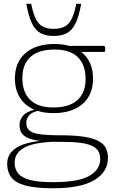

<svg xmlns="http://www.w3.org/2000/svg" viewBox="-20 -752 599 1004"><path d="M259.5 -160.5Q214 -160.5 177.5 -172Q144.5 -164.5 131 -147.2Q117.5 -130 117.5 -111.5Q117.5 -87.5 130.2 -72.8Q143 -58 181.5 -51.2Q220 -44.5 297.5 -44.5Q375.5 -44.5 424 -36.2Q472.5 -28 498.8 -12.5Q525 3 534.8 24.8Q544.5 46.5 544.5 73.5Q544.5 147.5 473 190Q401.5 232.5 257 232.5Q164.5 232.5 112.2 218Q60 203.5 38.8 175Q17.5 146.5 17.5 104.5Q17.5 53.5 61.5 23.5Q105.5 -6.5 190 -15Q144.5 -21 121.2 -32.8Q98 -44.5 90 -61.5Q82 -78.5 82 -99.5Q82 -123.5 99 -145.2Q116 -167 160 -178.5Q111 -199 84.5 -240.8Q58 -282.5 58 -342Q58 -426.5 113 -474.2Q168 -522 265 -522Q307 -522 342 -512H522.5Q530.5 -512 530.5 -497Q530.5 -480.5 525.5 -480.5H405Q466.5 -432 466.5 -340.5Q466.5 -256 411.5 -208.2Q356.5 -160.5 259.5 -160.5ZM258.5 -190Q342 -190 384.8 -228.5Q427.5 -267 427.5 -339Q427.5 -413.5 386.8 -453.2Q346 -493 266 -493Q182.5 -493 139.8 -454.8Q97 -416.5 97 -344.5Q97 -269.5 137.8 -229.8Q178.5 -190 258.5 -190ZM56.5 99Q56.5 131.5 74.5 154.2Q92.5 177 136.2 188.8Q180 200.5 256 200.5Q390.5 200.5 447.2 167.5Q504 134.5 504 81Q504 61 497 44.2Q490 27.5 469.5 15Q449 2.5 408.8 -4Q368.5 -10.5 302 -10Q277 -10 255.5 -10.5Q151 -6 103.8 21.8Q56.5 49.5 56.5 99ZM261 -601Q311.5 -601 337.5 -628Q363.5 -655 379 -732H404.5Q393 -666.5 375.2 -630Q357.5 -593.5 330 -578.8Q302.5 -564 261 -564Q219.5 -564 192 -578.8Q164.5 -593.5 147 -630Q129.5 -666.5 117.5 -732H143Q158.5 -655 184.5 -628Q210.5 -601 261 -601Z"/></svg>

Font: Newsreader Caption ExtraLight
Style: Regular
Weight: 275
Designer: Hugues Gentile
Foundry: Production Type
Version: Version 1.001